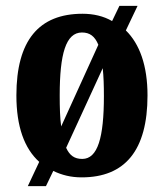

<svg xmlns="http://www.w3.org/2000/svg" viewBox="-20 -596 560 656"><path d="M114 -43 75 40H137L162 -12C191 2 222 10 259 10C407 10 484 -82 484 -270C484 -372 457 -446 410 -492L450 -576H388L363 -524C334 -541 299 -549 262 -549C113 -549 36 -458 36 -270C36 -164 63 -89 114 -43ZM316 -443 189 -164C185 -193 184 -229 184 -270C184 -412 205 -485 260 -485C287 -485 304 -472 316 -443ZM261 -53C234 -53 218 -65 206 -91L331 -363C334 -335 335 -304 335 -268C335 -126 314 -53 261 -53Z"/></svg>

Font: Noto Serif Sinhala ExtraCondensed ExtraBold
Style: Regular
Weight: 800
Width: 2
Designer: Jelle Bosma - Monotype Design Team
Foundry: Monotype Imaging Inc.
Version: Version 2.007